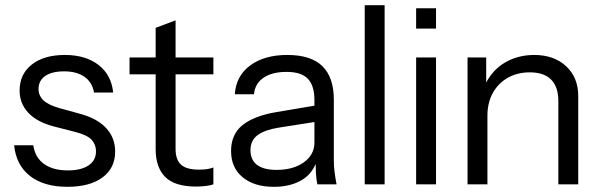

<svg xmlns="http://www.w3.org/2000/svg" viewBox="-20 -721 2326 747"><path d="M393.1 -222.6C369.9 -247.8 335.4 -266.5 289.6 -278.8L212.1 -300.1C182.4 -308.5 161.3 -318.7 148.7 -331C136.1 -343.3 129.9 -357.8 129.9 -374.6C129.9 -396.5 138.6 -413.4 156 -425.4C173.4 -437.4 197.9 -443.4 229.6 -443.4C262.5 -443.4 288.9 -436.2 308.9 -422C328.9 -407.8 341.2 -387.5 345.7 -361.1H420.2C415.7 -406.9 396.7 -442.7 363.1 -468.5C329.6 -494.3 286 -507.2 232.5 -507.2C178.3 -507.2 135.3 -494.8 103.7 -469.9C72.1 -445 56.3 -411.3 56.3 -368.7C56.3 -335.2 67.6 -306.4 90.2 -282.2C112.8 -257.9 146.6 -240.1 191.8 -228.4L271.2 -208.1C304.1 -199.7 326 -189.2 337 -176.6C348 -163.9 353.5 -149.3 353.5 -132.5C353.5 -108.7 343.8 -90.3 324.4 -77.4C305.1 -64.5 278.3 -58 244.1 -58C205.4 -58 174.4 -66.4 151.2 -83.2C127.9 -99.9 114.1 -124.1 109.5 -155.8H35C40.2 -104.1 60.8 -64.3 96.9 -36.2C133.1 -8.1 181.5 5.8 242.1 5.8C300.2 5.8 345.7 -6.2 378.6 -30.5C411.5 -54.7 428 -88.4 428 -131.6C428 -167 416.4 -197.4 393.1 -222.6Z M810.2 -431.7V-497.5H663.1V-641.8L585.6 -612.7V-497.5H484V-431.7H585.6V-140.4C585.6 -93.2 598.1 -57.4 622.9 -32.4C647.8 -7.6 687.6 4.8 742.5 4.8C757.3 4.8 770.7 3.9 782.6 2.4C794.6 0.9 803.8 -1.3 810.2 -3.9V-69.6C804.4 -67.1 796.8 -64.9 787.5 -63.3C778.1 -61.7 767 -61 754.1 -61C721.8 -61 698.6 -67.4 684.4 -80.3C670.2 -93.2 663.1 -113.5 663.1 -141.3V-431.7Z M1281.7 -51.8C1279.7 -66.9 1278.8 -81.6 1278.8 -95.8V-333C1278.8 -391.1 1263.9 -434.6 1234.2 -463.7C1204.6 -492.6 1159.1 -507.2 1097.8 -507.2C1038.4 -507.2 990.3 -493.6 953.5 -466.5C916.8 -439.4 896.8 -401.9 893.5 -354.2H968.1C970.6 -381.9 983.1 -403.4 1005.3 -418.6C1027.6 -433.7 1057.4 -441.3 1094.9 -441.3C1132.9 -441.3 1160.5 -432.4 1177.6 -414.7C1194.7 -396.9 1203.3 -369.4 1203.3 -331.9V-309.8L1053.2 -284.5C996.5 -274.8 953.2 -258 923.5 -234.2C893.8 -210.3 879 -176.7 879 -133.5C879 -90.3 894 -56.2 924 -31.4C954 -6.5 994.5 5.9 1045.5 5.9C1088.7 5.9 1125.4 -3.1 1155.4 -21.2C1180.4 -36.2 1196.9 -57.8 1208.3 -83.2C1208.4 -67.1 1208.8 -52.7 1209.6 -41.5C1210.5 -27.3 1212.3 -14.8 1214.9 -3.8H1289.4C1286.2 -20.6 1283.6 -36.5 1281.7 -51.7ZM1203.3 -166.5C1203.3 -134.9 1189.6 -109.2 1162.1 -89.5C1134.7 -69.8 1099.4 -60 1056.1 -60C1022.6 -60 997.3 -66.5 980.2 -79.4C963.1 -92.3 954.5 -111.3 954.5 -136.5C954.5 -162.3 963.9 -182 982.6 -195.5C1001.3 -209.1 1028.7 -218.8 1064.9 -224.5L1203.3 -246.2Z M1476.4 -3.9V-700.8H1399V-3.9Z M1676.4 -3.9V-497.5H1599V-3.9ZM1676.4 -609.8V-688.9H1599V-609.8Z M2182.8 -463.1C2151.5 -492.4 2110 -507.2 2058.4 -507.2C2014.5 -507.2 1975.3 -496.5 1940.8 -475.3C1910.5 -456.6 1888.2 -430.8 1871.6 -400.1V-497.5H1799V-3.9H1876.4V-271C1876.4 -304.6 1883.4 -333.9 1897.2 -359.1C1911.1 -384.3 1930.5 -404 1955.3 -418.2C1980.2 -432.3 2008.7 -439.5 2041 -439.5C2077.8 -439.5 2105.5 -430.2 2124.2 -411.4C2142.9 -392.7 2152.3 -364.6 2152.3 -327.2V-3.9H2229.7V-347.5C2229.7 -395.2 2214.1 -433.8 2182.8 -463.2Z"/></svg>

Font: Diatome
Style: Regular
Weight: 400
Designer: 15.100.17
Foundry: 15.100.17
Version: Version 1.008;Fontself Maker 3.5.8